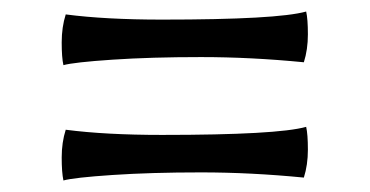

<svg xmlns="http://www.w3.org/2000/svg" viewBox="-20 -494 641 333"><path d="M507 -386Q415 -395 328.5 -395Q242 -395 175 -390.5Q108 -386 90 -381Q87 -394 87 -420.5Q87 -447 94 -469Q163 -460 261 -460Q461 -460 511 -474Q514 -461 514 -434.5Q514 -408 507 -386ZM507 -186Q415 -195 328.5 -195Q242 -195 175 -190.5Q108 -186 90 -181Q87 -195 87 -221Q87 -247 94 -269Q163 -260 261 -260Q461 -260 511 -274Q514 -261 514 -234.5Q514 -208 507 -186Z"/></svg>

Font: Port Lligat Slab
Style: Regular
Weight: 400
Designer: Dario Muhafara, Eduardo Rodriguez Tunni
Foundry: Tipo
Version: Version 1.002